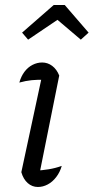

<svg xmlns="http://www.w3.org/2000/svg" viewBox="-20 -739 373 765"><path d="M133 -25 117 -59Q147 -60 174 -64.5Q201 -69 226 -78Q219 -53 204 -33.5Q189 -14 170 -4Q151 6 131 6Q108 6 90.5 -9.5Q73 -25 65 -53L152 -458L164 -421Q130 -422 106 -419.5Q82 -417 57 -410Q64 -435 77.5 -453Q91 -471 109.5 -480.5Q128 -490 148 -490Q170 -490 188 -476.5Q206 -463 216 -438ZM238 -719 333 -609 302 -581 209 -660 92 -581 68 -609 194 -719Z"/></svg>

Font: Piazzolla 24pt
Style: Italic
Weight: 400
Italic angle: -11.3°
Designer: Juan Pablo del Peral
Foundry: Huerta Tipografica
Version: Version 2.005